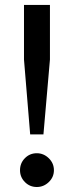

<svg xmlns="http://www.w3.org/2000/svg" viewBox="-20 -749 299 777"><path d="M102.1 -205.1 77.1 -507.8V-729H182.1V-507.8L155.8 -205.1ZM61 -60.1Q61 -88.9 80.8 -108.9Q100.6 -128.9 128.9 -128.9Q156.7 -128.9 177.5 -108.6Q198.2 -88.4 198.2 -60.1Q198.2 -32.2 177.5 -12.2Q156.7 7.8 128.9 7.8Q100.6 7.8 80.8 -12.2Q61 -32.2 61 -60.1Z"/></svg>

Font: Lumene Sans Medium
Style: Regular
Weight: 500
Designer: Deni Anggara
Version: Version 1.003;Glyphs 3.1.2 (3151)